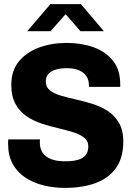

<svg xmlns="http://www.w3.org/2000/svg" viewBox="-20 -905 640 935"><path d="M296.5 10Q242 10 192.2 -2.2Q142.5 -14.5 103.5 -40.2Q64.5 -66 42 -106.5Q19.5 -147 19.5 -203.5Q19.5 -209 19.5 -214.5Q19.5 -220 20.5 -226H175Q174 -221.5 174 -218Q174 -214.5 174 -210Q174 -182.5 187 -162.2Q200 -142 227.2 -130.8Q254.5 -119.5 296 -119.5Q336.5 -119.5 361.5 -127.2Q386.5 -135 398.2 -151.2Q410 -167.5 410 -191.5Q410 -219 389.5 -235Q369 -251 335.8 -261.2Q302.5 -271.5 262.8 -280.8Q223 -290 182.8 -303.2Q142.5 -316.5 109.2 -339Q76 -361.5 55.5 -398.5Q35 -435.5 35 -492Q35 -561 72 -606Q109 -651 170.2 -673.5Q231.5 -696 305 -696Q376.5 -696 435.8 -674.8Q495 -653.5 530.2 -609.2Q565.5 -565 565.5 -494.5V-482H413V-491Q413 -515.5 400.8 -534Q388.5 -552.5 364.5 -562.8Q340.5 -573 304.5 -573Q273.5 -573 250.5 -565.8Q227.5 -558.5 215.2 -544.5Q203 -530.5 203 -508.5Q203 -481 223.2 -465Q243.5 -449 276.8 -439.2Q310 -429.5 350.2 -420.5Q390.5 -411.5 430.5 -399Q470.5 -386.5 504.2 -364.8Q538 -343 559 -307.5Q580 -272 580.5 -217.5Q580.5 -136 544.2 -86Q508 -36 444 -13Q380 10 296.5 10ZM112.5 -753 225.5 -885H374L486 -753H372L283 -855H316.5L226 -753Z"/></svg>

Font: Chivo Mono Medium
Style: Regular
Weight: 500
Monospace: yes
Designer: Hector Gatti
Foundry: Omnibus-Type
Version: Version 1.008